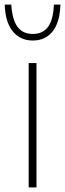

<svg xmlns="http://www.w3.org/2000/svg" viewBox="-46 -814 282 834"><path d="M78.5 0V-540H112.5V0ZM96.5 -638Q42 -638 9.5 -677.8Q-23 -717.5 -25.5 -794H3Q7 -728.5 30 -697.5Q53 -666.5 96.5 -666.5Q140 -666.5 162.8 -697.5Q185.5 -728.5 188 -794H216.5Q214 -717 182.5 -677.5Q151 -638 96.5 -638Z"/></svg>

Font: Encode Sans SemiCondensed SemiCondensed Thin
Style: Regular
Weight: 100
Width: 4
Designer: Multiple Designers
Foundry: Impallari Type
Version: Version 3.000; ttfautohint (v1.8.3) -l 8 -r 50 -G 200 -x 14 